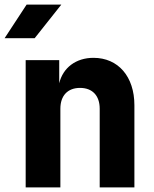

<svg xmlns="http://www.w3.org/2000/svg" viewBox="-45 -810 665 830"><path d="M-25 -645H105L220 -790H70ZM66 0H216V-340C216 -397 248 -430 301 -430C354 -430 386 -397 386 -340V0H536V-355C536 -479 466 -560 359 -560C283 -560 227 -517 211 -450V-550H66Z"/></svg>

Font: JetBrains Mono ExtraBold
Style: Regular
Weight: 800
Monospace: yes
Designer: Philipp Nurullin, Konstantin Bulenkov
Foundry: JetBrains
Version: Version 2.305